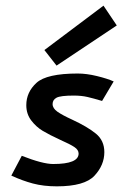

<svg xmlns="http://www.w3.org/2000/svg" viewBox="-20 -650 447 679"><path d="M20 0ZM181 9Q279 9 314 -28.5Q349 -66 349 -112Q349 -153 319 -177.5Q289 -202 235 -227Q200 -243 183 -255Q166 -267 166 -282Q166 -297 180 -304.5Q194 -312 241 -312Q268 -312 289.5 -307Q311 -302 341 -293L382 -362Q360 -372 323 -381Q286 -390 255 -390Q145 -390 109 -357Q73 -324 73 -278Q73 -247 90.5 -224Q108 -201 131.5 -187Q155 -173 194 -155Q228 -140 243 -130Q258 -120 258 -107Q258 -70 168 -70Q131 -70 57 -99L20 -29Q59 -11 96.5 -1Q134 9 181 9ZM180 -418 393 -560 346 -630 137 -473Z"/></svg>

Font: Cambay Devanagari
Style: Bold Italic
Weight: 700
Designer: Pooja Saxena
Foundry: Pooja Saxena
Version: Version 1.005;PS 001.005;hotconv 1.0.70;makeotf.lib2.5.58329